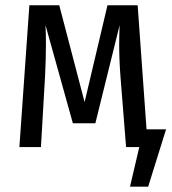

<svg xmlns="http://www.w3.org/2000/svg" viewBox="-20 -560 655 731"><path d="M537.9 -67.7H612.3L544.1 150.8H474.9L510.3 0H460L439 -264.1Q433.8 -329.7 433.8 -389.7Q433.8 -423.6 435.4 -464.1L343.1 -90.8H257.4L153.3 -464.1Q154.9 -428.2 154.9 -391.8Q154.9 -331.3 151.3 -265.6L135.9 0H53.8L91.8 -540H205.6L302.1 -171.3L389.2 -540H504.1Z"/></svg>

Font: Fira Code Fixed
Style: Regular
Weight: 400
Monospace: yes
Designer: Carrois Corporate, Edenspiekermann AG, Nikita Prokopov
Foundry: Carrois Corporate, Edenspiekermann AG, Nikita Prokopov
Version: Version 5.002